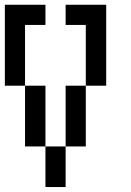

<svg xmlns="http://www.w3.org/2000/svg" viewBox="-20 -712 540 790"><path d="M250 -609.4V-692.4H417V-359.4H333V-609.4ZM0 -359.4V-692.4H167V-609.4H83V-359.4H167V-109.4H250V-359.4H333V-109.4H250V57.6H167V-109.4H83V-359.4Z"/></svg>

Font: KH Dot kagurazaka 12
Style: Regular
Weight: 400
Designer: Original version for X68000 by Keitarou Hiraki (http://hp.vector.co.jp/authors/VA000874/) / TrueType conversion by Homem
Version: Version 1.00.20150527